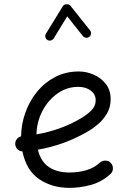

<svg xmlns="http://www.w3.org/2000/svg" viewBox="-20 -866 622 915"><path d="M506.3 -36.6Q463.4 2 412.1 15.6Q360.8 29.3 310.1 29.3Q228.5 29.3 167 -12Q105.5 -53.2 86.9 -144.5Q73.2 -145 63.5 -154.8Q53.7 -164.6 52.7 -178.2Q51.8 -191.9 59.8 -202.6Q67.9 -213.4 80.6 -216.3Q81.1 -273.4 100.6 -328.6Q120.1 -383.8 156.2 -428.2Q192.4 -472.7 242.9 -499Q293.5 -525.4 355.5 -525.4Q391.1 -525.4 426 -510.5Q460.9 -495.6 484.1 -466.1Q507.3 -436.5 507.3 -393.1Q507.3 -354.5 489.5 -324.7Q471.7 -294.9 447.8 -274.7Q423.8 -254.4 405.8 -243.7Q290 -174.8 160.6 -152.8Q174.3 -95.7 213.1 -69.8Q252 -43.9 310.1 -43.9Q353.5 -43.9 391.4 -54.9Q429.2 -65.9 456.5 -91.3Q467.8 -101.1 483.2 -100.6Q498.5 -100.1 508.8 -88.9Q518.6 -77.6 518.1 -62.3Q517.6 -46.9 506.3 -36.6ZM353.5 -452.1Q298.8 -452.1 254.2 -420.7Q209.5 -389.2 182.4 -337.6Q155.3 -286.1 153.8 -225.6Q210.9 -235.4 264.6 -254.6Q318.4 -273.9 365.7 -302.2Q396 -319.8 416 -340.6Q436 -361.3 436 -387.7Q436 -417.5 411.9 -434.8Q387.7 -452.1 353.5 -452.1ZM205.6 -675.8Q198.2 -680.2 196.3 -689Q194.3 -697.8 198.7 -705.1L279.8 -836.9Q285.2 -845.7 297.6 -845.7Q310.1 -845.7 315.4 -838.9L409.2 -721.2Q414.6 -714.4 413.6 -705.1Q412.6 -695.8 405.8 -690.4Q398.9 -685.1 389.6 -686.3Q380.4 -687.5 375 -694.3L300.3 -788.1L235.8 -682.6Q231 -675.3 222.2 -673.1Q213.4 -670.9 205.6 -675.8Z"/></svg>

Font: Mikhak-FD Regular
Style: FD-Regular
Weight: 400
Designer: Amin Abedi
Version: Version 3.2